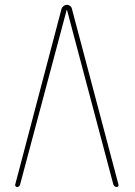

<svg xmlns="http://www.w3.org/2000/svg" viewBox="-20 -750 540 770"><path d="M47.9 0Q44.9 0 42.5 -2.9Q40 -5.9 41 -9.8L226.6 -713.9Q228.5 -720.7 234.9 -725.6Q241.2 -730.5 248.5 -730.5Q255.9 -730.5 261.7 -725.6Q267.6 -720.7 268.6 -713.9L455.1 -9.8Q456.1 -5.9 454.1 -2.9Q452.1 0 448.2 0Q439.5 0 434.6 -9.8L249 -709Q249 -710 248 -710Q247.1 -710 247.1 -709L60.5 -9.8Q57.6 0 47.9 0Z"/></svg>

Font: Rounded-L Mgen+ 2m thin
Style: Regular
Weight: 100
Designer: [Source Han Sans]
Ryoko NISHIZUKA  (kana & ideographs); Paul D. Hunt (Latin, Greek & Cyrillic); Wenlong ZHANG  (bopomofo
Version: Version 1.059.20150602